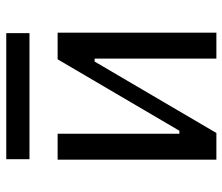

<svg xmlns="http://www.w3.org/2000/svg" viewBox="-70 -656 725 626"><g transform="rotate(-90 293.0 -342.5)"><path d="M85.9 0V-517.6H170.4V-120.6H180.2L413.1 -517.6H500V0H415.5V-397H405.8L172.9 0ZM87.4 -609.4V-685.1H498.5V-609.4Z"/></g></svg>

Font: Cascadia Code NF SemiLight
Style: Regular
Weight: 350
Monospace: yes
Designer: Aaron Bell
Foundry: Saja Typeworks
Version: Version 2404.023; ttfautohint (v1.8.4)